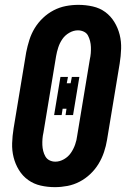

<svg xmlns="http://www.w3.org/2000/svg" viewBox="-20 -763 540 791"><path d="M206 8Q176 8 147.5 1.5Q119 -5 96 -21.5Q73 -38 58 -62.5Q43 -87 36 -115Q29 -143 30 -173Q31 -203 36 -234L88 -548Q93 -573 101 -598.5Q109 -624 123 -647Q137 -670 157 -689Q177 -708 201 -720.5Q225 -733 251 -738Q277 -743 303 -743Q333 -743 362 -736.5Q391 -730 413.5 -713.5Q436 -697 451 -672.5Q466 -648 473 -620Q480 -592 479 -562Q478 -532 473 -501L421 -187Q417 -162 408.5 -136.5Q400 -111 386 -88Q372 -65 352 -46Q332 -27 308 -14.5Q284 -2 258 3Q232 8 206 8ZM208 -97Q226 -97 243.5 -107Q261 -117 272 -133Q283 -149 289.5 -167.5Q296 -186 298 -204L350 -518Q353 -531 354 -544Q355 -557 354.5 -569.5Q354 -582 351 -594Q348 -606 342.5 -616.5Q337 -627 325.5 -632.5Q314 -638 301 -638Q283 -638 265.5 -628Q248 -618 237 -602Q226 -586 220 -567.5Q214 -549 211 -531L159 -217Q156 -204 155 -191Q154 -178 154.5 -165.5Q155 -153 158 -141Q161 -129 167 -118.5Q173 -108 184 -102.5Q195 -97 208 -97ZM250 -289 254 -315H238L234 -289H203L229 -446H260L255 -420H271L276 -446H307L281 -289Z"/></svg>

Font: Iosevka Curly Slab Extrabold
Style: Italic
Weight: 800
Italic angle: -9°
Monospace: yes
Designer: Belleve Invis
Foundry: Belleve Invis
Version: Version 22.1.2; ttfautohint (v1.8.4)